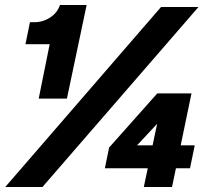

<svg xmlns="http://www.w3.org/2000/svg" viewBox="-20 -749 842 769"><path d="M135 -354 179 -572H82L100 -660H117Q152 -660 181 -679Q210 -698 220 -729H327L248 -354ZM1 0 625 -721H775L150 0ZM556 0 627 -337 668 -316 529 -167H760L741 -75H400L417 -158L610 -375H747L669 0Z"/></svg>

Font: Mona Sans ExtraLight Black
Style: Italic
Weight: 900
Italic angle: -11.6951°
Version: Version 2.000